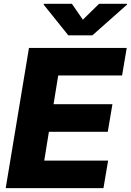

<svg xmlns="http://www.w3.org/2000/svg" viewBox="-20 -976 679 996"><path d="M353 -956.3H207.4L206.7 -951.7L334.5 -792.6H459.2L638.5 -951.7L639.2 -956.3H494L409.8 -873.9ZM9.6 0H516.7L540.8 -142.8H209.5L233.7 -292.3H539.1L563.2 -435.4H257.8L282 -584.5H613.3L637.4 -727.3H130.3Z"/></svg>

Font: TID UI Extra Bold
Style: Italic
Weight: 800
Italic angle: -9.39999°
Designer: The TID Project Authors
Foundry: Bakken & Bæck
Version: Version 1.001;hotconv 1.0.109;makeotfexe 2.5.65596